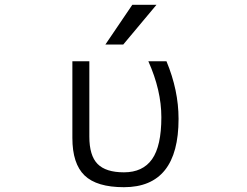

<svg xmlns="http://www.w3.org/2000/svg" viewBox="-20 -777 1040 807"><path d="M730.5 -277.3Q730.5 9.8 501 9.8Q386.7 9.8 335.4 -39.6Q284.2 -88.9 284.2 -197.3V-519.5H355.5V-203.1Q355.5 -123 390.1 -87.9Q424.8 -52.7 501 -52.7Q580.1 -52.7 619.1 -107.9Q658.2 -163.1 658.2 -284.2Q658.2 -397.5 603.5 -519.5H679.7Q730.5 -397.5 730.5 -277.3ZM536.1 -756.8H637.7L498 -589.8H422.9Z"/></svg>

Font: Gen Shin Gothic Monospace Normal
Style: Regular
Weight: 350
Designer: [Source Han Sans]
Ryoko NISHIZUKA  (kana & ideographs); Paul D. Hunt (Latin, Greek & Cyrillic); Wenlong ZHANG  (bopomofo
Version: Version 1.002.20150607